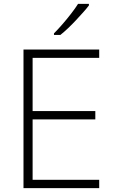

<svg xmlns="http://www.w3.org/2000/svg" viewBox="-20 -969 592 989"><path d="M491 0H101V-714H491V-671H148V-397H471V-354H148V-43H491ZM438 -941Q426 -925 408.5 -905.5Q391 -886 371.5 -865Q352 -844 331.5 -824.5Q311 -805 291 -789H258V-797Q278 -817 301.5 -844Q325 -871 347 -899.5Q369 -928 382 -949H438Z"/></svg>

Font: Noto Sans Oriya ExtraLight
Style: Regular
Weight: 250
Version: Version 2.003